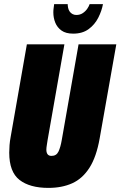

<svg xmlns="http://www.w3.org/2000/svg" viewBox="-20 -904 587 936"><path d="M216 12Q125 12 75 -27Q25 -66 25 -160Q25 -177 26.5 -196.5Q28 -216 32 -237L111 -688H294L212 -221Q210 -207 208 -195Q206 -183 206 -174Q206 -160 212 -152Q218 -144 231 -144Q255 -144 265 -165Q275 -186 281 -221L363 -688H547L466 -230Q450 -139 416 -86Q382 -33 332 -10.5Q282 12 216 12ZM337 -740Q301 -740 280 -755Q259 -770 249.5 -793.5Q240 -817 240 -844Q240 -855 241.5 -864.5Q243 -874 244 -884H310Q310 -880 310.5 -875.5Q311 -871 312 -866Q314 -856 319.5 -848Q325 -840 333.5 -835.5Q342 -831 352 -831Q370 -831 383.5 -840Q397 -849 405.5 -861.5Q414 -874 417 -884H482Q476 -851 459 -817.5Q442 -784 412 -762Q382 -740 337 -740Z"/></svg>

Font: Archivo ExtraCondensed Black
Style: Italic
Weight: 900
Width: 2
Italic angle: -10°
Designer: Hector Gatti
Foundry: Omnibus-Type
Version: Version 2.001